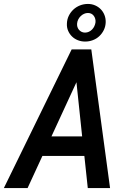

<svg xmlns="http://www.w3.org/2000/svg" viewBox="-48 -964 655 984"><path d="M294.9 -842.8Q295.4 -864.3 304.4 -882.8Q313.5 -901.4 328.1 -915Q342.8 -928.7 362.1 -936.3Q381.3 -943.8 402.8 -943.8Q422.4 -943.8 439.2 -936.5Q456.1 -929.2 468.3 -916.7Q480.5 -904.3 487.3 -887.2Q494.1 -870.1 493.7 -850.6Q493.2 -829.1 484.4 -810.8Q475.6 -792.5 461.4 -779.1Q447.3 -765.6 428.2 -758.3Q409.2 -751 388.2 -751Q368.7 -751 351.3 -757.8Q334 -764.6 321.3 -776.9Q308.6 -789.1 301.3 -805.9Q293.9 -822.8 294.9 -842.8ZM347.2 -844.2Q346.2 -835 348.6 -826.4Q351.1 -817.9 356.7 -811.3Q362.3 -804.7 370.1 -800.8Q377.9 -796.9 387.7 -796.9Q398.4 -796.9 407.7 -801.3Q417 -805.7 424.1 -813Q431.2 -820.3 435.5 -829.6Q439.9 -838.9 441.4 -849.1Q442.4 -858.4 440.2 -866.9Q438 -875.5 433.1 -882.3Q428.2 -889.2 420.7 -893.3Q413.1 -897.5 402.8 -897.5Q392.1 -897.5 382.6 -893.1Q373 -888.7 365.5 -881.3Q357.9 -874 353 -864.3Q348.1 -854.5 347.2 -844.2ZM384.3 -165H169.4L93.3 0H-28.3L319.3 -710.9H419.9L516.1 0H401.9ZM215.8 -265.1H373L343.8 -542.5Z"/></svg>

Font: TypoPRO Roboto Mono
Style: Italic
Weight: 500
Designer: Google
Version: Version 2.000986; 2015; ttfautohint (v1.3)